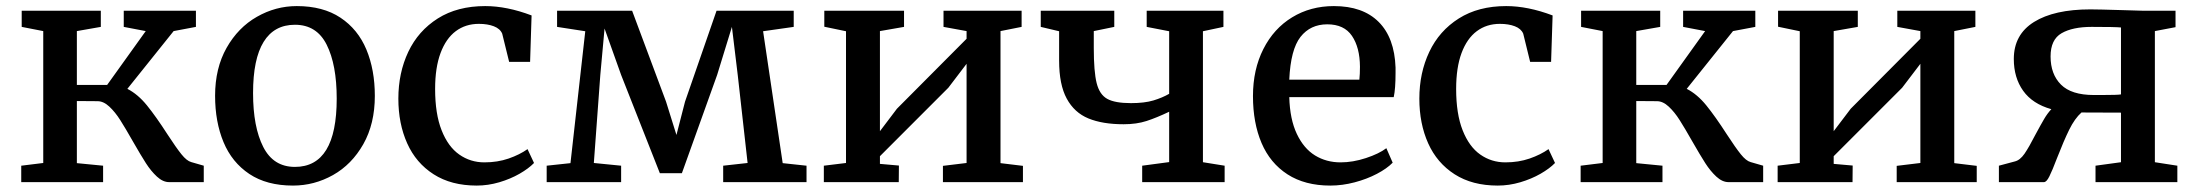

<svg xmlns="http://www.w3.org/2000/svg" viewBox="-20 -590 7121 622"><path d="M229 -262.7V-61.5L314 -53.2V0H48.8V-53.2L120.1 -62V-489.3L50.3 -502.9V-555.2H306.6V-502.9L229 -489.3V-314.9H327.1L452.1 -489.3L380.9 -502.9V-555.2H614.7V-502.9L542.5 -489.3L392.6 -302.2Q426.8 -284.7 456.1 -248.5Q485.4 -212.4 522.5 -154.8Q550.8 -111.3 567.9 -90.1Q585 -68.8 599.6 -64.9L640.1 -53.2V0H527.8Q507.8 0 488.5 -17.8Q469.2 -35.6 452.6 -61.5Q436 -87.4 410.6 -131.8Q386.2 -174.8 369.6 -200.9Q353 -227.1 334.2 -244.6Q315.4 -262.2 295.9 -262.2Z M676.8 0ZM1194.3 -279.3Q1194.3 -189 1157 -123Q1119.6 -57.1 1058.8 -22.9Q998 11.2 929.2 11.2Q844.2 11.2 787.8 -26.4Q731.4 -64 704.1 -129.6Q676.8 -195.3 676.8 -279.8Q676.8 -369.1 714.1 -435.1Q751.5 -501 812.3 -535.6Q873 -570.3 941.4 -570.3Q1026.4 -570.3 1083 -532.7Q1139.6 -495.1 1167 -429.4Q1194.3 -363.8 1194.3 -279.3ZM935.5 -509.8Q868.2 -509.8 834 -454.3Q799.8 -398.9 799.8 -288.6Q799.8 -178.7 832.8 -114Q865.7 -49.3 935.5 -49.3Q1070.8 -49.3 1070.8 -270.5Q1070.8 -380.4 1038.3 -445.1Q1005.9 -509.8 935.5 -509.8Z M1270.5 0ZM1702.1 -540 1697.3 -389.6H1629.4L1606.9 -481Q1600.1 -497.1 1579.8 -504.9Q1559.6 -512.7 1531.2 -512.7Q1488.3 -512.7 1456.5 -489Q1424.8 -465.3 1407.2 -418.2Q1389.6 -371.1 1389.6 -301.8Q1389.6 -221.2 1410.6 -168Q1431.6 -114.7 1467.8 -89.4Q1503.9 -64 1549.3 -64Q1591.8 -64 1627.7 -76.4Q1663.6 -88.9 1689 -106.9L1710 -62Q1692.4 -43.9 1663.1 -27.1Q1633.8 -10.3 1597.4 0.5Q1561 11.2 1524.4 11.2Q1441.9 11.2 1384.8 -25.4Q1327.6 -62 1299.1 -125.7Q1270.5 -189.5 1270.5 -270.5Q1270.5 -354 1302.7 -422.1Q1335 -490.2 1398.4 -530.3Q1461.9 -570.3 1551.8 -570.3Q1622.1 -570.3 1702.1 -540Z M1828.1 -61.5 1876 -488.8 1784.7 -502.9V-555.2H2027.8L2137.7 -260.7L2171.4 -152.8L2199.2 -260.7L2301.3 -555.2H2551.3V-502.9L2452.1 -488.8L2515.6 -61.5L2592.8 -53.2V0H2322.8V-53.2L2401.9 -62L2370.1 -345.7L2351.1 -502.9L2303.2 -347.2L2189 -28.8H2117.7L1992.2 -347.2L1938.5 -497.6L1924.8 -347.7L1903.8 -62L1992.2 -53.2V0H1751V-53.2Z M2720.7 -62V-488.8L2650.4 -503.4V-555.2H2908.7V-502.9L2830.6 -489.3V-165L2885.7 -237.8L3111.3 -464.4V-489.3L3036.6 -502.9V-555.2H3289.6V-502.9L3221.2 -489.3V-61.5L3293.9 -52.7V0H3034.7V-52.7L3111.3 -62V-383.3L3052.2 -305.7L2830.6 -84V-59.1L2892.1 -53.7L2891.6 0H2648.9V-53.2Z M3411.1 -488.8 3351.6 -502.9V-555.2H3589.8V-502.9L3523.4 -489.3V-434.6Q3523.4 -357.9 3532.7 -320.8Q3542 -283.7 3566.9 -269.8Q3591.8 -255.9 3644 -255.9Q3687.5 -255.9 3716.6 -264.6Q3745.6 -273.4 3767.6 -286.1V-488.8L3694.8 -502.9V-555.2H3943.4V-502.9L3877 -488.8V-64.5L3947.3 -53.2V0H3680.2V-53.2L3767.6 -64.9V-228Q3726.6 -208.5 3694.3 -198Q3662.1 -187.5 3620.1 -187.5Q3551.8 -187.5 3506.1 -206.3Q3460.4 -225.1 3435.8 -270.5Q3411.1 -315.9 3411.1 -393.6Z M4039.1 0ZM4301.3 -570.3Q4395 -570.3 4446.3 -519Q4497.6 -467.8 4501 -371.1V-353.5Q4501 -302.2 4495.1 -275.4H4156.7Q4158.7 -203.6 4181.2 -156.2Q4203.6 -108.9 4240.2 -86.4Q4276.9 -64 4322.8 -64Q4362.8 -64 4405 -77.9Q4447.3 -91.8 4471.2 -109.9L4491.7 -63Q4473.1 -43.9 4440.7 -26.9Q4408.2 -9.8 4368.4 0.7Q4328.6 11.2 4289.6 11.2Q4207.5 11.2 4151.1 -25.1Q4094.7 -61.5 4066.9 -126.7Q4039.1 -191.9 4039.1 -278.8Q4039.1 -364.7 4072.8 -431.2Q4106.4 -497.6 4166 -533.9Q4225.6 -570.3 4301.3 -570.3ZM4383.8 -332Q4385.7 -349.6 4385.7 -374Q4385.3 -436 4359.9 -473.6Q4334.5 -511.2 4279.8 -511.2Q4225.1 -511.2 4193.1 -470.5Q4161.1 -429.7 4156.7 -332Z M4578.1 0ZM5009.8 -540 5004.9 -389.6H4937L4914.6 -481Q4907.7 -497.1 4887.5 -504.9Q4867.2 -512.7 4838.9 -512.7Q4795.9 -512.7 4764.2 -489Q4732.4 -465.3 4714.8 -418.2Q4697.3 -371.1 4697.3 -301.8Q4697.3 -221.2 4718.3 -168Q4739.3 -114.7 4775.4 -89.4Q4811.5 -64 4856.9 -64Q4899.4 -64 4935.3 -76.4Q4971.2 -88.9 4996.6 -106.9L5017.6 -62Q5000 -43.9 4970.7 -27.1Q4941.4 -10.3 4905 0.5Q4868.7 11.2 4832 11.2Q4749.5 11.2 4692.4 -25.4Q4635.3 -62 4606.7 -125.7Q4578.1 -189.5 4578.1 -270.5Q4578.1 -354 4610.4 -422.1Q4642.6 -490.2 4706.1 -530.3Q4769.5 -570.3 4859.4 -570.3Q4929.7 -570.3 5009.8 -540Z M5280.8 -262.7V-61.5L5365.7 -53.2V0H5100.6V-53.2L5171.9 -62V-489.3L5102.1 -502.9V-555.2H5358.4V-502.9L5280.8 -489.3V-314.9H5378.9L5503.9 -489.3L5432.6 -502.9V-555.2H5666.5V-502.9L5594.2 -489.3L5444.3 -302.2Q5478.5 -284.7 5507.8 -248.5Q5537.1 -212.4 5574.2 -154.8Q5602.5 -111.3 5619.6 -90.1Q5636.7 -68.8 5651.4 -64.9L5691.9 -53.2V0H5579.6Q5559.6 0 5540.3 -17.8Q5521 -35.6 5504.4 -61.5Q5487.8 -87.4 5462.4 -131.8Q5438 -174.8 5421.4 -200.9Q5404.8 -227.1 5386 -244.6Q5367.2 -262.2 5347.7 -262.2Z M5810.5 -62V-488.8L5740.2 -503.4V-555.2H5998.5V-502.9L5920.4 -489.3V-165L5975.6 -237.8L6201.2 -464.4V-489.3L6126.5 -502.9V-555.2H6379.4V-502.9L6311 -489.3V-61.5L6383.8 -52.7V0H6124.5V-52.7L6201.2 -62V-383.3L6142.1 -305.7L5920.4 -84V-59.1L5981.9 -53.7L5981.4 0H5738.8V-53.2Z M6506.8 -66.9Q6523.9 -70.8 6538.6 -92Q6553.2 -113.3 6574.2 -154.3Q6591.8 -187 6602.3 -204.8Q6612.8 -222.7 6625.5 -236.3Q6564.5 -253.4 6534.2 -295.9Q6503.9 -338.4 6503.9 -398.9Q6503.9 -478 6569.3 -518.8Q6634.8 -559.6 6752 -559.6Q6777.3 -559.6 6859.4 -557.1Q6910.2 -555.2 6923.3 -555.2H7027.8V-502L6960.9 -489.3V-64.5L7033.7 -53.2V0H6768.6V-53.2L6851.1 -64.5V-225.1L6723.1 -225.6Q6701.2 -206.1 6683.3 -169.7Q6665.5 -133.3 6644 -78.1Q6628.4 -37.1 6619.1 -18.6Q6609.9 0 6601.6 0H6455.6V-53.2ZM6851.1 -501Q6833 -502.9 6756.3 -502.9Q6694.3 -502.9 6658.7 -482.4Q6623 -461.9 6623 -407.2Q6623 -349.6 6656.7 -315.9Q6690.4 -282.2 6763.2 -282.2H6789.6Q6841.8 -282.2 6851.1 -284.2Z"/></svg>

Font: Merriweather
Style: Regular
Weight: 400
Designer: Eben Sorkin
Foundry: Eben Sorkin
Version: Version 1.584; ttfautohint (v1.6)